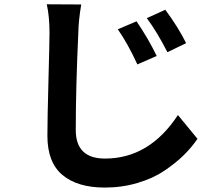

<svg xmlns="http://www.w3.org/2000/svg" viewBox="-20 -806 1040 892"><path d="M527.3 -669.9 614.3 -707Q668.9 -627 708 -545.9L618.2 -506.8Q573.2 -604.5 527.3 -669.9ZM662.1 -721.7 748 -760.7Q808.6 -678.7 844.7 -605.5L757.8 -563.5Q710 -657.2 662.1 -721.7ZM197.3 -786.1 357.4 -785.2Q344.7 -710 343.8 -653.3Q332 -395.5 332 -202.1Q332 -69.3 467.8 -69.3Q673.8 -69.3 806.6 -271.5L897.5 -161.1Q870.1 -121.1 833.5 -85Q796.9 -48.8 744.1 -13.2Q691.4 22.5 619.1 43.9Q546.9 65.4 466.8 65.4Q339.8 65.4 270 6.8Q200.2 -51.8 200.2 -174.8Q200.2 -247.1 205.1 -431.6Q210 -616.2 210 -653.3Q210 -729.5 197.3 -786.1Z"/></svg>

Font: Gen Shin Gothic Monospace Bold
Style: Bold
Weight: 700
Designer: [Source Han Sans]
Ryoko NISHIZUKA  (kana & ideographs); Paul D. Hunt (Latin, Greek & Cyrillic); Wenlong ZHANG  (bopomofo
Version: Version 1.002.20150607